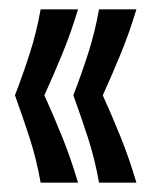

<svg xmlns="http://www.w3.org/2000/svg" viewBox="-20 -470 326 411"><path d="M67 -79Q58 -130 43 -176Q28 -222 12 -266Q29 -310 43.5 -355Q58 -400 67 -450H147Q132 -400 113.5 -355Q95 -310 75 -266Q95 -222 113.5 -176Q132 -130 147 -79ZM192 -79Q183 -130 168 -176Q153 -222 137 -266Q154 -310 168.5 -355Q183 -400 192 -450H272Q257 -400 238.5 -355Q220 -310 200 -266Q220 -222 238.5 -176Q257 -130 272 -79Z"/></svg>

Font: Bricolage Grotesque 48pt Condensed Light
Style: Regular
Weight: 300
Width: 3
Designer: Mathieu Triay
Foundry: Atelier Triay
Version: Version 1.000; ttfautohint (v1.8.4.7-5d5b);gftools[0.9.32]